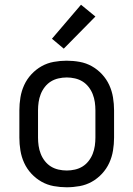

<svg xmlns="http://www.w3.org/2000/svg" viewBox="-20 -785 565 813"><path d="M262 8Q235 8 207.5 3Q180 -2 156 -15.5Q132 -29 113 -49.5Q94 -70 82.5 -95Q71 -120 66.5 -147.5Q62 -175 62 -202V-318Q62 -345 66.5 -372.5Q71 -400 82.5 -425Q94 -450 113 -470.5Q132 -491 156 -504.5Q180 -518 207.5 -523Q235 -528 262 -528Q290 -528 317.5 -523Q345 -518 369 -504.5Q393 -491 412 -470.5Q431 -450 442.5 -425Q454 -400 458.5 -372.5Q463 -345 463 -318V-202Q463 -175 458.5 -147.5Q454 -120 442.5 -95Q431 -70 412 -49.5Q393 -29 369 -15.5Q345 -2 317.5 3Q290 8 262 8ZM263 -63Q280 -63 297.5 -67Q315 -71 329.5 -80Q344 -89 355 -103Q366 -117 372.5 -133.5Q379 -150 381.5 -167.5Q384 -185 384 -202V-318Q384 -335 381.5 -352.5Q379 -370 372.5 -386.5Q366 -403 355 -417Q344 -431 329.5 -440Q315 -449 297.5 -453Q280 -457 263 -457Q245 -457 227.5 -453Q210 -449 195.5 -440Q181 -431 170 -417Q159 -403 152.5 -386.5Q146 -370 143.5 -352.5Q141 -335 141 -318V-202Q141 -185 143.5 -167.5Q146 -150 152.5 -133.5Q159 -117 170 -103Q181 -89 195.5 -80Q210 -71 227.5 -67Q245 -63 263 -63ZM250 -579 200 -621 323 -765 384 -715Z"/></svg>

Font: Iosevka Pride
Style: Regular
Weight: 400
Monospace: yes
Designer: Belleve Invis
Foundry: Belleve Invis
Version: Version 30.3.1; ttfautohint (v1.8.4)